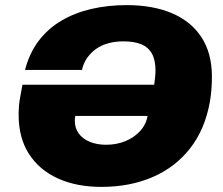

<svg xmlns="http://www.w3.org/2000/svg" viewBox="-20 -720 873 752"><path d="M377 12Q280 12 207 -21Q134 -54 93.5 -117Q53 -180 53 -270Q53 -287 54.5 -306.5Q56 -326 60 -345L68 -388H584Q586 -404 587.5 -417.5Q589 -431 589 -444Q589 -485 575 -510Q561 -535 533.5 -546.5Q506 -558 463 -558Q431 -558 404 -550.5Q377 -543 356.5 -528.5Q336 -514 321.5 -493.5Q307 -473 301 -446H78Q95 -512 131.5 -560Q168 -608 220.5 -639Q273 -670 338 -685Q403 -700 476 -700Q579 -700 654 -668Q729 -636 769.5 -573.5Q810 -511 810 -420Q810 -394 808 -369Q806 -344 802 -321Q783 -214 725 -139.5Q667 -65 578 -26.5Q489 12 377 12ZM396 -153Q436 -153 470.5 -167Q505 -181 528.5 -206.5Q552 -232 558 -266H275Q274 -260 273.5 -256Q273 -252 273 -247Q273 -218 288.5 -197Q304 -176 332 -164.5Q360 -153 396 -153Z"/></svg>

Font: Archivo SemiBold Black
Style: Italic
Weight: 900
Italic angle: -10°
Version: Version 2.001